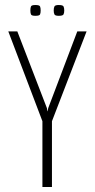

<svg xmlns="http://www.w3.org/2000/svg" viewBox="-20 -745 378 765"><path d="M149 0V-262L13 -620H49L167 -314L169 -302H170L172 -314L288 -620H325L187 -262V0ZM214 -682Q200 -682 197 -687.5Q194 -693 194 -703Q194 -714 197 -719.5Q200 -725 214 -725Q230 -725 233 -719.5Q236 -714 236 -703Q236 -693 233 -687.5Q230 -682 214 -682ZM121 -682Q106 -682 103.5 -687.5Q101 -693 101 -703Q101 -714 103.5 -719.5Q106 -725 121 -725Q137 -725 139.5 -719.5Q142 -714 142 -703Q142 -693 139.5 -687.5Q137 -682 121 -682Z"/></svg>

Font: Smooch Sans Thin Light
Style: Regular
Weight: 300
Version: Version 1.010